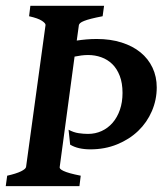

<svg xmlns="http://www.w3.org/2000/svg" viewBox="-23 -635 564 655"><path d="M327.1 -579.6Q304.2 -575.2 288.8 -571.3Q273.4 -567.4 264.2 -563.7Q254.9 -560.1 250.7 -556.4Q246.6 -552.7 246.1 -549.3L238.8 -496.6Q254.4 -499 271.5 -500.5Q288.6 -502 307.1 -502Q354 -502 391.8 -490Q429.7 -478 456.3 -456.3Q482.9 -434.6 497.3 -404.1Q511.7 -373.5 511.7 -336.9Q511.7 -294.4 495.1 -255.9Q478.5 -217.3 448.5 -188.5Q418.5 -159.7 376.7 -142.6Q335 -125.5 285.2 -125.5Q264.6 -125.5 247.3 -129.4Q230 -133.3 216.3 -141.6L210.9 -192.4Q228.5 -183.1 245.1 -180.7Q261.7 -178.2 277.3 -178.2Q302.2 -178.2 323.7 -188Q345.2 -197.8 361.1 -216.1Q377 -234.4 386 -260.3Q395 -286.1 395 -317.9Q395 -351.6 385.5 -376.2Q376 -400.9 359.9 -416.5Q343.8 -432.1 322.5 -439.7Q301.3 -447.3 277.3 -447.3Q266.1 -447.3 254.4 -445.8Q242.7 -444.3 231.4 -441.9L180.7 -65.4Q179.7 -62.5 182.6 -59.1Q185.5 -55.7 193.8 -51.8Q202.1 -47.9 216.3 -43.9Q230.5 -40 252.4 -35.6L248 0H-3.4L1.5 -35.6Q32.2 -42.5 48.6 -50.5Q64.9 -58.6 65.9 -65.4L132.3 -549.3Q133.3 -555.2 120.1 -564Q106.9 -572.8 76.2 -579.6L80.6 -615.2H332Z"/></svg>

Font: Gentium Basic
Style: Bold Italic
Weight: 700
Italic angle: -8°
Designer: J. Victor Gaultney and Annie Olsen
Foundry: SIL International
Version: Version 1.102; 2013; Maintenance release